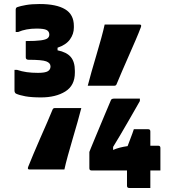

<svg xmlns="http://www.w3.org/2000/svg" viewBox="-20 -832 840 954"><path d="M416 -406Q423 -434 434.5 -474.5Q446 -515 459 -558.5Q472 -602 483 -642Q494 -682 500 -710H674Q685 -710 680 -697Q670 -670 654 -633Q638 -596 620 -555Q602 -514 586 -477Q570 -440 559 -413Q556 -406 548 -406ZM727 102H622Q611 102 611 91V15H435Q424 15 424 4V-77Q424 -78 431.5 -96Q439 -114 450.5 -142Q462 -170 475.5 -202Q489 -234 501 -263Q513 -292 521.5 -311.5Q530 -331 531 -334Q533 -339 537 -340.5Q541 -342 545 -342H675V-330Q672 -325 656.5 -297.5Q641 -270 619.5 -233Q598 -196 577 -160Q556 -124 542 -102V-87Q558 -94 575.5 -98.5Q593 -103 614 -106Q618 -117 625 -135Q632 -153 638 -169.5Q644 -186 645 -190H716Q727 -190 727 -179V-108H766Q777 -108 777 -97V15H727ZM384 -295Q377 -267 365.5 -226.5Q354 -186 341 -142Q328 -98 317 -58Q306 -18 300 10H126Q115 10 120 -3Q131 -30 146.5 -67.5Q162 -105 180 -145.5Q198 -186 214 -223Q230 -260 241 -287Q244 -295 252 -295ZM347 -695Q347 -663 327.5 -636Q308 -609 266 -595V-582Q311 -573 331.5 -549Q352 -525 352 -480V-471Q352 -407 304.5 -377.5Q257 -348 184 -348Q136 -348 106 -353.5Q76 -359 59 -367Q52 -372 52 -382V-485H64Q88 -477 113 -473.5Q138 -470 169 -470Q204 -470 217.5 -478Q231 -486 231 -502Q231 -519 210 -527Q189 -535 122 -535Q108 -535 108 -547V-628Q158 -628 183 -631.5Q208 -635 216.5 -642Q225 -649 225 -660Q225 -676 211.5 -683Q198 -690 162 -690Q109 -690 70 -673H58V-785Q58 -788 59.5 -791.5Q61 -795 67 -797Q81 -802 109 -807Q137 -812 177 -812Q260 -812 303.5 -786Q347 -760 347 -703Z"/></svg>

Font: Recursive Sn Lnr St Blk
Style: Regular
Weight: 900
Version: Version 1.079;hotconv 1.0.112;makeotfexe 2.5.65598; ttfautoh